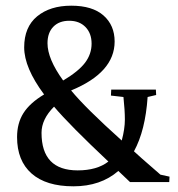

<svg xmlns="http://www.w3.org/2000/svg" viewBox="-20 -640 626 675"><path d="M451 -108Q461 -98 544 -26L576 -19L575 0H437L396 -39Q334 15 238 15Q142 15 91 -30Q40 -75 40 -158Q40 -207 62.5 -242.5Q85 -278 135 -308Q65 -402 65 -473.5Q65 -545 110.5 -582.5Q156 -620 230.5 -620Q305 -620 344 -585.5Q383 -551 383 -494Q383 -385 230 -322Q281 -260 408 -146Q419 -187 419 -219.5Q419 -252 414 -299L370 -304L371 -325H528L529 -306L499 -299Q491 -181 451 -108ZM170 -265Q126 -221 126 -173Q126 -41 253 -41Q321 -41 361 -72Q225 -200 170 -265ZM147 -488Q147 -433 202 -357Q256 -389 279 -419.5Q302 -450 302 -486.5Q302 -523 280.5 -545Q259 -567 223.5 -567Q188 -567 167.5 -546Q147 -525 147 -488Z"/></svg>

Font: Balthazar
Style: Regular
Weight: 400
Designer: Dario Manuel Muhafara
Foundry: Dario Manuel Muhafara
Version: Version 1.000